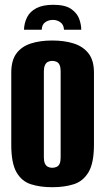

<svg xmlns="http://www.w3.org/2000/svg" viewBox="-20 -769 439 801"><path d="M202 -749Q252 -749 277 -731.5Q302 -714 310.5 -690Q319 -666 319 -645H247Q246 -666 232 -676Q218 -686 201 -686Q183 -686 169 -676.5Q155 -667 154 -645H80Q81 -673 93 -697Q105 -721 132 -735Q159 -749 202 -749ZM198 12Q147 12 108.5 -0.5Q70 -13 48.5 -51Q27 -89 27 -165V-466Q27 -517 48.5 -546Q70 -575 108.5 -587.5Q147 -600 198 -600Q249 -600 288 -587.5Q327 -575 349.5 -546Q372 -517 372 -466V-166Q372 -89 349.5 -51Q327 -13 288 -0.5Q249 12 198 12ZM198 -69Q208 -69 216.5 -73Q225 -77 229 -86.5Q233 -96 233 -112V-472Q233 -487 229 -497Q225 -507 216.5 -511Q208 -515 198 -515Q188 -515 180 -511Q172 -507 167.5 -497Q163 -487 163 -472V-112Q163 -96 167.5 -86.5Q172 -77 180 -73Q188 -69 198 -69Z"/></svg>

Font: Alumni Sans Thin ExtraBold
Style: Regular
Weight: 800
Version: Version 1.018